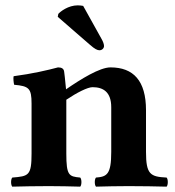

<svg xmlns="http://www.w3.org/2000/svg" viewBox="-20 -696 656 718"><path d="M228 -122V-323C268 -350 308 -370 326 -370C366 -370 396 -352 396 -295V-128C396 -44 380 -35 339 -32C333 -26 333 -4 339 2C381 1 413 0 461 0C516 0 560 1 603 2C609 -4 609 -26 603 -32C542 -35 526 -44 526 -128V-284C526 -394 479 -444 393 -444C353 -444 282 -400 227 -362C224 -397 220 -427 220 -427C219 -439 211 -444 197 -444C160 -434 100 -420 31 -411C29 -405 31 -385 33 -379C88 -374 98 -366 98 -309V-122C98 -39 87 -37 26 -32C20 -26 20 -4 26 2C68 1 110 0 163 0C209 0 237 1 280 2C286 -4 286 -26 280 -32C238 -36 228 -39 228 -122ZM291 -674C287 -675 276 -676 271 -676C235 -676 206 -653 198 -644L196 -633L317 -528C334 -513 344 -508 352 -508C361 -508 369 -515 369 -524C369 -532 364 -543 360 -550Z"/></svg>

Font: Libertinus Serif
Style: Bold
Weight: 700
Designer: Philipp H. Poll, Khaled Hosny
Foundry: Caleb Maclennan
Version: Version 7.050;RELEASE